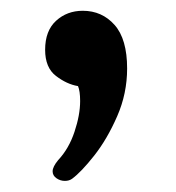

<svg xmlns="http://www.w3.org/2000/svg" viewBox="-20 -153 321 351"><path d="M98.6 177.7Q90.3 177.7 83.3 172.9Q76.2 168 76.2 160.2Q76.2 151.9 86.4 139.6Q106 118.7 116.2 87.9Q126.5 57.1 126.5 31.7Q126.5 22.5 125.5 15.6Q124.5 8.8 122.6 4.4Q102.1 1 82.3 -14.2Q62.5 -29.3 62.5 -62Q62.5 -96.7 82.5 -115Q102.5 -133.3 131.3 -133.3Q166.5 -133.3 189.5 -107.4Q212.4 -81.5 212.4 -27.8Q212.4 18.1 194.1 59.8Q175.8 101.6 152.1 131.6Q128.4 161.6 111.8 173.8Q106.4 177.7 98.6 177.7Z"/></svg>

Font: Gelasio Medium
Style: Regular
Weight: 500
Designer: Eben Sorkin
Foundry: Eben Sorkin
Version: Version 1.008